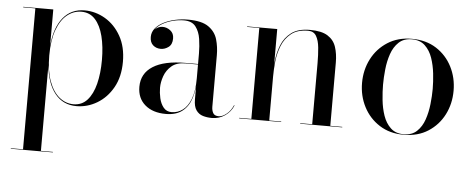

<svg xmlns="http://www.w3.org/2000/svg" viewBox="-49 -588 2350 957"><g transform="rotate(5 1126.0 -110.0)"><path d="M32 250V247.5H93V-457.5H32V-460H182.5V-278.5Q191 -370 231.5 -419.5Q272 -469 339 -469Q393.5 -469 442 -440.5Q490.5 -412 520.8 -358.5Q551 -305 551 -230Q551 -155 520.8 -101.2Q490.5 -47.5 442 -18.8Q393.5 10 339 10Q272 10 231.5 -40.2Q191 -90.5 182.5 -181.5V247.5H242.5V250ZM323.5 2Q365.5 2 392.5 -28Q419.5 -58 432.8 -110.5Q446 -163 446 -230Q446 -297 432.8 -349.2Q419.5 -401.5 392.5 -431.2Q365.5 -461 323.5 -461Q284.5 -461 252.5 -435.2Q220.5 -409.5 201.5 -358Q182.5 -306.5 182.5 -230Q182.5 -153.5 201.5 -101.8Q220.5 -50 252.5 -24Q284.5 2 323.5 2Z M1016.5 10Q993 10 972 3.8Q951 -2.5 938 -21Q925 -39.5 925 -75V-304.5Q925 -340.5 919.5 -377Q914 -413.5 895.2 -438Q876.5 -462.5 836.5 -462.5Q809 -462.5 781.5 -455.5Q754 -448.5 731.5 -436Q709 -423.5 695.2 -405.8Q681.5 -388 681.5 -366H679.5Q679.5 -391.5 696.2 -406.2Q713 -421 733 -421Q754.5 -421 772.2 -407.2Q790 -393.5 790 -368Q790 -338 771.8 -324.5Q753.5 -311 733 -311Q710 -311 694.2 -325Q678.5 -339 678.5 -366Q678.5 -389.5 693.2 -408.2Q708 -427 733.2 -440.2Q758.5 -453.5 790.5 -460.8Q822.5 -468 856.5 -468Q925.5 -468 959.2 -444Q993 -420 1003.8 -382.5Q1014.5 -345 1014.5 -304.5V-46Q1014.5 -28 1021.8 -14.8Q1029 -1.5 1050.5 -1.5Q1068 -1.5 1089 -18.2Q1110 -35 1122 -63.5L1124 -61.5Q1111 -30 1082.2 -10Q1053.5 10 1016.5 10ZM786 10Q721 10 682.2 -23.2Q643.5 -56.5 643.5 -113.5Q643.5 -180.5 699.8 -216.2Q756 -252 862.5 -252H971.5V-249.5H862.5Q818.5 -249.5 793.2 -228Q768 -206.5 757.2 -176Q746.5 -145.5 746.5 -118Q746.5 -93 752.5 -66Q758.5 -39 773.5 -20.2Q788.5 -1.5 814.5 -1.5Q844.5 -1.5 869.5 -19.8Q894.5 -38 909.8 -77.5Q925 -117 925 -180.5H927Q927 -123.5 913 -80.5Q899 -37.5 868 -13.8Q837 10 786 10Z M1303 -460V-2.5H1363V0H1152.5V-2.5H1213.5V-457.5H1152.5V-460ZM1608.5 -319V-2.5H1668.5V0H1458V-2.5H1518V-308Q1518 -350 1514.5 -385.8Q1511 -421.5 1498.2 -443.2Q1485.5 -465 1457.5 -465Q1404.5 -465 1373.2 -440.2Q1342 -415.5 1326.8 -377.5Q1311.5 -339.5 1307.2 -298Q1303 -256.5 1303 -223L1300.5 -218Q1300.5 -253.5 1304.5 -296.8Q1308.5 -340 1324 -379.5Q1339.5 -419 1373.2 -444.5Q1407 -470 1466 -470Q1524.5 -470 1555.2 -450.5Q1586 -431 1597.2 -396.8Q1608.5 -362.5 1608.5 -319Z M1976.5 10Q1906.5 10 1855 -23Q1803.5 -56 1775.5 -110.5Q1747.5 -165 1747.5 -230Q1747.5 -295 1775.5 -349.5Q1803.5 -404 1855 -437Q1906.5 -470 1976.5 -470Q2047.5 -470 2098.8 -437Q2150 -404 2177.8 -349.5Q2205.5 -295 2205.5 -230Q2205.5 -165 2177.8 -110.5Q2150 -56 2098.8 -23Q2047.5 10 1976.5 10ZM1976.5 7.5Q2017.5 7.5 2042.2 -16Q2067 -39.5 2079.5 -76Q2092 -112.5 2096.5 -153.8Q2101 -195 2101 -230Q2101 -265.5 2096.5 -306.5Q2092 -347.5 2079.5 -384Q2067 -420.5 2042.2 -444Q2017.5 -467.5 1976.5 -467.5Q1935.5 -467.5 1910.8 -444Q1886 -420.5 1873.5 -384Q1861 -347.5 1856.8 -306.5Q1852.5 -265.5 1852.5 -230Q1852.5 -195 1856.8 -153.8Q1861 -112.5 1873.5 -76Q1886 -39.5 1910.8 -16Q1935.5 7.5 1976.5 7.5Z"/></g></svg>

Font: Bodoni Moda 72pt
Style: Regular
Weight: 400
Designer: Owen Earl
Foundry: indestructible type
Version: Version 2.005